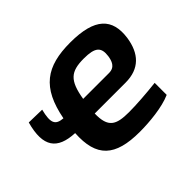

<svg xmlns="http://www.w3.org/2000/svg" viewBox="-116 -687 881 881"><g transform="rotate(-45 325.0 -246.0)"><path d="M415 -504C259 -504 179 -448 147 -280C99 -284 88 -305 106 -377L21 -379C-14 -252 27 -199 137 -194C128 -47 191 12 351 12C413 12 502 4 558 -21V-99C497 -92 427 -87 380 -87C296 -87 262 -105 264 -194H464C555 -194 602 -246 615 -334C630 -445 575 -504 415 -504ZM494 -336C490 -310 481 -279 442 -279H274C291 -382 322 -408 407 -408C481 -408 501 -388 494 -336Z"/></g></svg>

Font: Exo 2 Semi Bold
Style: Italic
Weight: 600
Italic angle: -8°
Designer: Natanael Gama
Version: Version 1.001;PS 001.001;hotconv 1.0.88;makeotf.lib2.5.64775